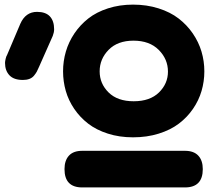

<svg xmlns="http://www.w3.org/2000/svg" viewBox="-20 -820 943 840"><path d="M339.8 -160.2H789.1Q828.1 -160.2 847.7 -138.9Q867.2 -117.7 867.2 -80.1Q867.2 0 789.1 0H339.8Q262.2 0 262.2 -80.1Q262.2 -117.7 281.5 -138.9Q300.8 -160.2 339.8 -160.2ZM562 -799.8Q622.1 -799.8 673.6 -783.4Q725.1 -767.1 761.5 -739Q797.9 -710.9 823.5 -673.6Q849.1 -636.2 861.6 -594.2Q874 -552.2 874 -507.8Q874 -463.9 861.8 -422.1Q849.6 -380.4 824.2 -343.5Q798.8 -306.6 762.5 -279.1Q726.1 -251.5 674.6 -235.4Q623 -219.2 562 -219.2Q502.4 -219.2 451.9 -235.4Q401.4 -251.5 365.7 -279.1Q330.1 -306.6 304.9 -343.5Q279.8 -380.4 267.8 -422.1Q255.9 -463.9 255.9 -507.8Q255.9 -552.2 268.1 -594.2Q280.3 -636.2 305.4 -673.6Q330.6 -710.9 366.2 -739Q401.9 -767.1 452.4 -783.4Q502.9 -799.8 562 -799.8ZM564 -642.1Q494.6 -642.1 455.3 -602.1Q416 -562 416 -507.8Q416 -454.1 455.1 -415.5Q494.1 -377 564.9 -377Q636.2 -377 675.5 -415.5Q714.8 -454.1 714.8 -506.8Q714.8 -561 674.6 -601.6Q634.3 -642.1 564 -642.1ZM210.9 -663.1 150.9 -527.8Q145 -514.2 141.1 -506.8Q137.2 -499.5 129.2 -489.5Q121.1 -479.5 108.9 -474.9Q96.7 -470.2 80.1 -470.2Q40.5 -470.2 21.2 -490.7Q2 -511.2 2 -544.9Q2 -550.8 4.6 -562.5Q7.3 -574.2 11.2 -580.1L68.8 -715.8Q91.8 -768.1 142.1 -768.1Q179.7 -768.1 198.2 -748.3Q216.8 -728.5 216.8 -691.9Q216.8 -678.7 210.9 -663.1Z"/></svg>

Font: BPreplay
Style: Bold
Weight: 700
Designer: Magenta/George Triantafyllakos
Foundry: Magenta/George Triantafyllakos
Version: Version 1.00